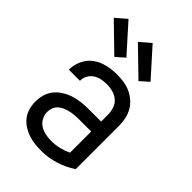

<svg xmlns="http://www.w3.org/2000/svg" viewBox="-228 -856 956 956"><g transform="rotate(45 250.0 -378.0)"><path d="M251 8Q228 8 204.5 5.5Q181 3 159 -4.5Q137 -12 117 -25Q97 -38 82.5 -57Q68 -76 62 -98.5Q56 -121 56 -145Q56 -170 63 -194.5Q70 -219 86 -238.5Q102 -258 124 -271.5Q146 -285 169.5 -292.5Q193 -300 218 -303Q243 -306 269 -306H358V-355Q358 -376 351 -397Q344 -418 328 -432Q312 -446 291 -452Q270 -458 249 -458Q230 -458 211 -454.5Q192 -451 175.5 -440.5Q159 -430 149.5 -413Q140 -396 140 -377V-375H62V-378Q62 -401 69 -422.5Q76 -444 89 -462.5Q102 -481 120.5 -494Q139 -507 160.5 -514.5Q182 -522 204 -525Q226 -528 249 -528Q273 -528 297 -524.5Q321 -521 343 -511Q365 -501 383.5 -485Q402 -469 414 -448Q426 -427 431 -403Q436 -379 436 -355V-49Q396 -22 348 -7Q300 8 251 8ZM251 -62Q279 -62 306 -68.5Q333 -75 358 -87V-236H269Q254 -236 239 -234.5Q224 -233 209.5 -229.5Q195 -226 181 -220Q167 -214 156 -204Q145 -194 139.5 -179.5Q134 -165 134 -150Q134 -130 144 -111Q154 -92 171.5 -81Q189 -70 209.5 -66Q230 -62 251 -62ZM347 -580 207 -716 263 -764 392 -620ZM177 -580 37 -716 93 -764 222 -620Z"/></g></svg>

Font: Moesevka
Style: Regular
Weight: 400
Monospace: yes
Designer: Belleve Invis
Foundry: Belleve Invis
Version: Version 32.5.0; ttfautohint (v1.8.4)